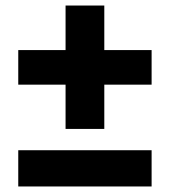

<svg xmlns="http://www.w3.org/2000/svg" viewBox="-20 -674 614 694"><path d="M217 -208V-368H46V-493H217V-654H357V-493H528V-368H357V-208ZM46 0V-131H528V0Z"/></svg>

Font: MuseoModerno Thin
Style: Bold
Weight: 700
Version: Version 1.003